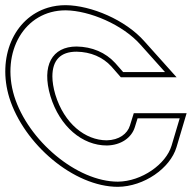

<svg xmlns="http://www.w3.org/2000/svg" viewBox="-151 -653 742 743"><path d="M393.6 -479 487.7 -374H325.7L295 -409C257.4 -450 205.7 -472 145.4 -473C50.4 -473 9 -399 44.1 -281C80.2 -163 167.5 -90 262.5 -90C317.2 -91 358.3 -120 370.8 -161L381.4 -195H544.4L512.8 -89C491.5 -18 398 49 305.3 50C146.3 50 -42.3 -109 -95.9 -281C-148.2 -452 -56.4 -613 102.6 -613H103.6C194.9 -612 324.4 -558 393.6 -479ZM408.5 -492.3C334.9 -576.3 201.6 -631.9 103.7 -633H102.6C78.5 -633 55.7 -629.6 34.4 -623.2C-98.3 -583 -162.4 -429.9 -115 -275.1C-59.1 -95.6 134.6 70 305.4 70C406.3 68.9 507.5 -1.6 532 -83.3L571.2 -215H366.7L351.7 -166.9C342.2 -135.6 310 -110.9 262.3 -110C178.6 -110 97.4 -174.9 63.2 -286.8C55.4 -313.1 51.8 -336.9 51.7 -357.1C51.7 -420.4 83.3 -453 145.2 -453C200.4 -452.1 246.8 -432 280.1 -395.7L316.6 -354H532.4Z"/></svg>

Font: Nordica Plus
Style: NordicaClassicRgOpOblOl
Weight: 500
Version: Version 1.01